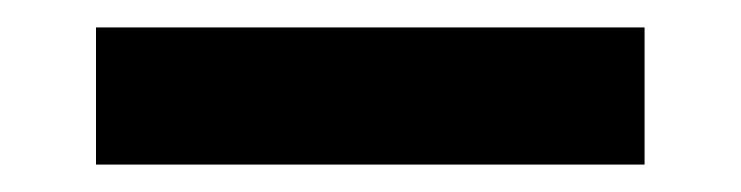

<svg xmlns="http://www.w3.org/2000/svg" viewBox="-20 -420 540 140"><path d="M50 -300V-400H450V-300Z"/></svg>

Font: Matrix Sans
Style: Regular
Weight: 400
Designer: Brad Neil
Version: Version 1.100